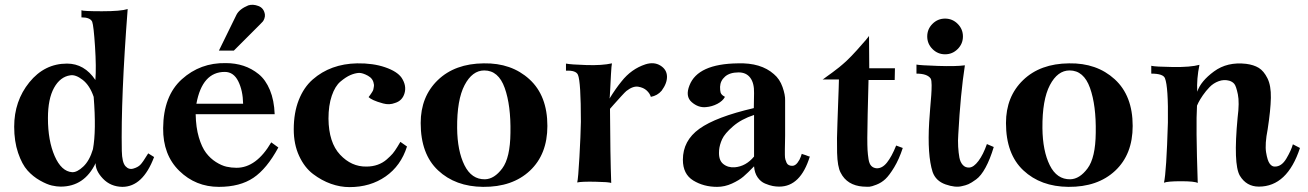

<svg xmlns="http://www.w3.org/2000/svg" viewBox="-20 -747 5347 785"><path d="M610 -105Q564 17 480 17Q432 16 401 -16.5Q370 -49 371 -80Q325 16 228 16Q212 16 192 11.5Q172 7 143.5 -9Q115 -25 92.5 -50Q70 -75 54 -122Q38 -169 38 -229Q38 -334 100 -410.5Q162 -487 254 -487Q325 -487 370 -420Q374 -472 368.5 -556.5Q363 -641 357 -658Q349 -676 313 -676V-705Q320 -701 397 -701Q474 -701 502 -710Q474 -346 478 -130Q479 -83 493 -67.5Q507 -52 526 -58Q543 -63 553 -72.5Q563 -82 586 -120ZM363 -351Q347 -398 318 -420.5Q289 -443 267 -439Q226 -433 201 -388Q176 -343 176 -264Q176 -172 203.5 -109Q231 -46 275 -43Q295 -42 320.5 -66Q346 -90 360 -137Q374 -213 363 -351Z M1063 -688Q1064 -680 1061 -671.5Q1058 -663 1054.5 -659Q1051 -655 1042.5 -646.5Q1034 -638 1031 -635L936 -540H875L947 -687Q959 -710 995 -725Q1014 -731 1036.5 -722.5Q1059 -714 1063 -688ZM1118 -144Q1071 -57 1016 -20Q961 17 875 17Q780 17 713 -48.5Q646 -114 647 -223Q648 -355 723.5 -423Q799 -491 903 -489Q942 -489 975.5 -478Q1009 -467 1037.5 -444Q1066 -421 1083.5 -379Q1101 -337 1103 -280H780Q781 -226 793 -185.5Q805 -145 822.5 -122Q840 -99 863 -84.5Q886 -70 906 -65.5Q926 -61 947 -61Q1028 -61 1089 -165ZM974 -323Q973 -377 954 -415Q935 -453 899 -453Q807 -453 783 -323Z M1644 -148Q1619 -69 1556.5 -25.5Q1494 18 1409 18Q1371 18 1333 4.5Q1295 -9 1260 -35.5Q1225 -62 1203 -109.5Q1181 -157 1181 -218Q1181 -286 1201.5 -338Q1222 -390 1258.5 -422Q1295 -454 1340.5 -470.5Q1386 -487 1440 -488Q1505 -489 1554.5 -472Q1604 -455 1622 -429Q1643 -397 1634 -366Q1625 -335 1595 -326Q1572 -317 1546.5 -324Q1521 -331 1507 -337.5Q1493 -344 1487 -350Q1488 -351 1491.5 -356Q1495 -361 1496.5 -363Q1498 -365 1502 -371.5Q1506 -378 1506.5 -381.5Q1507 -385 1508.5 -392.5Q1510 -400 1508 -405Q1505 -426 1484 -437.5Q1463 -449 1448 -449Q1431 -448 1412.5 -440Q1394 -432 1372 -413.5Q1350 -395 1336.5 -355.5Q1323 -316 1323 -262Q1324 -164 1370.5 -114.5Q1417 -65 1478 -66Q1503 -66 1524 -73.5Q1545 -81 1561 -95Q1577 -109 1585.5 -119Q1594 -129 1605 -147Q1616 -165 1617 -167Z M2218 -232Q2218 -116 2146.5 -49Q2075 18 1955 17Q1842 16 1771 -50.5Q1700 -117 1700 -244Q1700 -352 1770 -419.5Q1840 -487 1958 -488Q2071 -490 2144.5 -423Q2218 -356 2218 -232ZM2067 -204Q2069 -316 2043.5 -387.5Q2018 -459 1960 -459Q1911 -459 1879.5 -399Q1848 -339 1849 -223Q1850 -130 1879 -71.5Q1908 -13 1963 -14Q2001 -15 2033.5 -58.5Q2066 -102 2067 -204Z M2685 -376Q2668 -356 2641 -351Q2637 -365 2624 -377Q2611 -389 2589.5 -392.5Q2568 -396 2541 -375Q2536 -371 2519.5 -353Q2503 -335 2488 -318L2474 -302Q2475 -110 2479 1Q2469 -3 2413 -4Q2357 -5 2340 -1Q2344 -16 2349 -105Q2354 -194 2355 -249Q2355 -413 2343 -441Q2335 -460 2294 -458V-487Q2314 -483 2378 -481Q2442 -479 2482 -488Q2480 -480 2478 -443.5Q2476 -407 2474.5 -375.5Q2473 -344 2472 -344Q2498 -386 2521 -414Q2561 -465 2619 -484Q2654 -495 2680 -479Q2706 -463 2707 -435Q2708 -407 2685 -376Z M3291 -107Q3253 16 3166 16Q3153 16 3139.5 13.5Q3126 11 3108 3.5Q3090 -4 3077.5 -22Q3065 -40 3063 -67Q3037 -40 3019.5 -25Q3002 -10 2972.5 3.5Q2943 17 2912 17Q2857 17 2814.5 -9Q2772 -35 2772 -94Q2772 -172 2839.5 -220.5Q2907 -269 3062 -305L3063 -366Q3064 -407 3047.5 -429Q3031 -451 3000 -451Q2964 -451 2944.5 -434Q2925 -417 2924 -392Q2924 -377 2926 -369.5Q2928 -362 2936 -356L2944 -351Q2935 -334 2913 -322.5Q2891 -311 2866 -309Q2835 -306 2808 -329.5Q2781 -353 2799 -398Q2833 -486 2997 -488Q3091 -491 3144 -444Q3168 -424 3179.5 -391Q3191 -358 3190 -336V-313V-193Q3190 -181 3189.5 -164Q3189 -147 3189 -137Q3189 -127 3189 -114.5Q3189 -102 3191 -95Q3193 -88 3196 -81.5Q3199 -75 3205 -72Q3211 -69 3219 -69Q3231 -69 3240.5 -81.5Q3250 -94 3254 -106L3258 -118Q3260 -117 3263.5 -116Q3267 -115 3274.5 -112.5Q3282 -110 3286 -108ZM3063 -107V-277Q3011 -260 2977 -230.5Q2943 -201 2932.5 -178Q2922 -155 2920 -133V-131Q2917 -93 2936.5 -77Q2956 -61 2984 -63Q3030 -67 3063 -107Z M3671 -142Q3656 -96 3636 -63Q3616 -30 3600 -15Q3584 0 3563.5 8Q3543 16 3534.5 16.5Q3526 17 3513 16Q3510 16 3509 16Q3443 11 3417 -41Q3404 -65 3402.5 -122.5Q3401 -180 3404 -247Q3405 -277 3406.5 -317.5Q3408 -358 3409 -386Q3410 -414 3410 -422H3343L3348 -425Q3352 -428 3361.5 -435Q3371 -442 3383 -450.5Q3395 -459 3411 -472Q3427 -485 3442 -499Q3461 -517 3483.5 -542Q3506 -567 3520 -583.5Q3534 -600 3533 -601Q3534 -512 3534 -468H3639L3638 -420H3531Q3531 -419 3530 -379Q3529 -339 3527.5 -279.5Q3526 -220 3526 -184Q3526 -151 3527 -133.5Q3528 -116 3531 -96.5Q3534 -77 3542.5 -68.5Q3551 -60 3564 -59Q3587 -58 3606.5 -82.5Q3626 -107 3644 -152Z M3895.5 -649.5Q3917 -628 3917 -598Q3917 -568 3895.5 -546.5Q3874 -525 3844 -525Q3814 -525 3792.5 -546.5Q3771 -568 3771 -598Q3771 -628 3792.5 -649.5Q3814 -671 3844 -671Q3874 -671 3895.5 -649.5ZM4043 -146Q4028 -96 4009.5 -62Q3991 -28 3971 -13.5Q3951 1 3939.5 6Q3928 11 3913 14Q3886 21 3846 7Q3806 -7 3793 -44Q3771 -113 3779 -248Q3780 -269 3783 -303Q3786 -337 3787.5 -358Q3789 -379 3789 -399Q3789 -419 3785 -426Q3771 -446 3727 -446V-483Q3740 -480 3814.5 -477.5Q3889 -475 3925 -480Q3907 -364 3898 -198Q3896 -172 3897.5 -147Q3899 -122 3902.5 -103Q3906 -84 3916.5 -72.5Q3927 -61 3943 -62Q3961 -63 3980.5 -89Q4000 -115 4015 -158Z M4611 -232Q4611 -116 4539.5 -49Q4468 18 4348 17Q4235 16 4164 -50.5Q4093 -117 4093 -244Q4093 -352 4163 -419.5Q4233 -487 4351 -488Q4464 -490 4537.5 -423Q4611 -356 4611 -232ZM4460 -204Q4462 -316 4436.5 -387.5Q4411 -459 4353 -459Q4304 -459 4272.5 -399Q4241 -339 4242 -223Q4243 -130 4272 -71.5Q4301 -13 4356 -14Q4394 -15 4426.5 -58.5Q4459 -102 4460 -204Z M5295 -142Q5243 16 5127 16Q5076 16 5049 -29Q5022 -76 5040 -266Q5048 -328 5041 -361.5Q5034 -395 5026.5 -404Q5019 -413 5006 -417Q4984 -423 4962.5 -415Q4941 -407 4925.5 -391Q4910 -375 4898 -357.5Q4886 -340 4880 -328L4874 -315Q4869 -236 4877 1Q4864 -6 4809 -6Q4754 -6 4739 0Q4749 -44 4755 -246Q4757 -392 4743 -427Q4736 -446 4687 -446V-478Q4703 -474 4775.5 -473Q4848 -472 4884 -482Q4872 -424 4875 -372Q4889 -415 4943.5 -455Q4998 -495 5075 -486Q5106 -482 5126.5 -469.5Q5147 -457 5162 -427Q5177 -397 5176 -347Q5175 -297 5163 -219Q5151 -158 5156.5 -124Q5162 -90 5171.5 -77.5Q5181 -65 5193 -66Q5220 -66 5239.5 -99Q5259 -132 5266 -157Z"/></svg>

Font: GFS Artemisia
Style: Bold
Weight: 700
Designer: Designed by Takis Katsoulidis.
Foundry: Designed by Takis Katsoulidis.
Version: Version 1.0